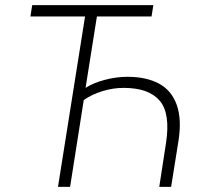

<svg xmlns="http://www.w3.org/2000/svg" viewBox="-20 -725 778 745"><path d="M205 0 310 -661H98L105 -705H575L568 -661H356L312 -384Q341 -403 386 -415Q431 -427 474 -427Q548 -427 597 -400.5Q646 -374 666 -317.5Q686 -261 672 -175L644 0H598L624 -169Q642 -285 599.5 -334.5Q557 -384 460 -384Q419 -384 378 -371.5Q337 -359 305 -337L252 0Z"/></svg>

Font: Nunito Sans 7pt Condensed ExtraLight
Style: Italic
Weight: 250
Width: 3
Italic angle: -9°
Designer: Vernon Adams
Foundry: Vernon Adams
Version: Version 3.101;gftools[0.9.27]